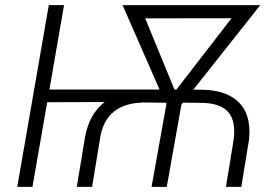

<svg xmlns="http://www.w3.org/2000/svg" viewBox="-20 -731 1093 751"><path d="M173.3 -380.9H580.6L581.1 -380.4L604 -380.9L459.5 -710.9H998L736.3 -380.4L774.4 -379.9Q856.4 -377.9 902.8 -340.8Q964.8 -291 954.1 -185.1L923.8 0H863.8L894 -185.5Q902.8 -256.8 873.8 -291.5Q844.7 -326.2 774.4 -328.6L695.8 -329.6L689.5 -321.8L632.3 0H572.8L630.9 -324.2L629.9 -329.1L552.2 -330.1Q390.6 -332 370.6 -185.1L340.3 0H280.3L313 -196.8Q329.6 -285.6 389.2 -332L164.6 -331.1L106.9 0H47.4L170.9 -710.9H230.5ZM662.6 -380.4H669.9L885.7 -659.7L547.9 -659.2Z"/></svg>

Font: Roboto Light
Style: Italic
Weight: 300
Italic angle: -12°
Designer: Google
Version: Version 2.134; 2016; ttfautohint (v1.6)